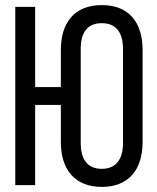

<svg xmlns="http://www.w3.org/2000/svg" viewBox="-20 -727 615 754"><path d="M380 -707C272 -707 219 -638 219 -531V-385H118V-700H40V0H118V-315H219V-169C219 -63 272 7 380 7C487 7 540 -63 540 -169V-531C540 -638 487 -707 380 -707ZM380 -636C436 -636 463 -599 463 -535V-165C463 -102 436 -64 380 -64C323 -64 297 -102 297 -165V-535C297 -599 323 -636 380 -636Z"/></svg>

Font: VL Bebas Neue Regular
Style: Regular
Weight: 400
Designer: Ryoichi Tsunekawa
Foundry: Ryoichi Tsunekawa
Version: Version 001.003